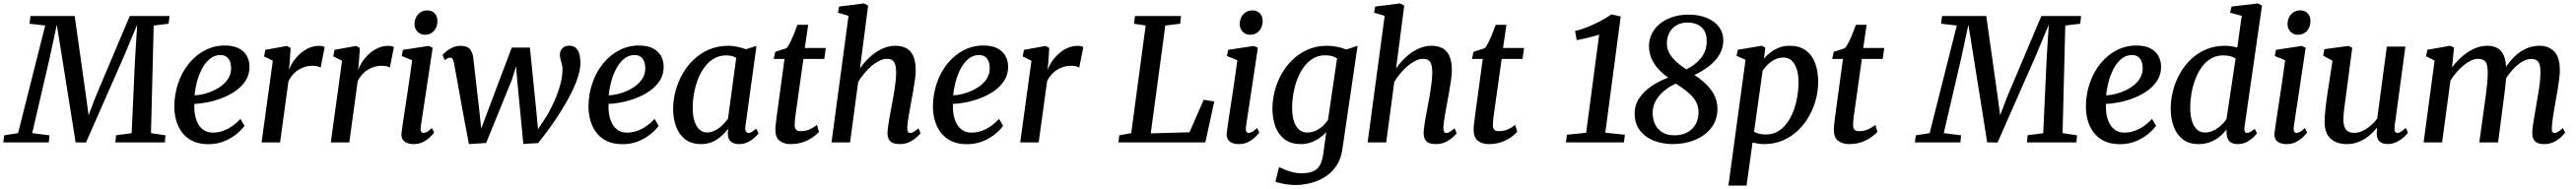

<svg xmlns="http://www.w3.org/2000/svg" viewBox="-56 -837 15128 1111"><path d="M-36.5 0 -31.5 -41.5 50 -54.5 209.5 -687 117 -697.5 123 -743H382.5L450.5 -261.5L464 -159.5L504.5 -266L706 -743H939.5L934 -697.5L846.5 -687L830.5 -54.5L915.5 -41.5L912 0H621.5L625.5 -42L717 -54L737 -490.5L749.5 -692L675.5 -514.5L449 0.5L388 0L308 -502.5L277.5 -691.5L236 -498L133 -54.5L234.5 -41.5L230.5 0Z M1379.5 -97.5Q1366 -77.5 1336.2 -52Q1306.5 -26.5 1263.5 -8Q1220.5 10.5 1167 10.5Q1112.5 10.5 1074 -8.5Q1035.5 -27.5 1012 -59.8Q988.5 -92 977.8 -131.8Q967 -171.5 967.5 -213Q968.5 -286 991 -350.5Q1013.5 -415 1053.5 -464Q1093.5 -513 1147.2 -541.2Q1201 -569.5 1263.5 -569.5Q1313.5 -569.5 1345.2 -553.2Q1377 -537 1392.8 -509.2Q1408.5 -481.5 1409 -447Q1409.5 -399.5 1386.8 -363.8Q1364 -328 1326.8 -302.2Q1289.5 -276.5 1246 -260Q1202.5 -243.5 1160 -235.2Q1117.5 -227 1085 -226.5Q1083.5 -194 1088.8 -163.8Q1094 -133.5 1107 -109.5Q1120 -85.5 1141.5 -71.5Q1163 -57.5 1194 -57.5Q1226 -57.5 1254.5 -68Q1283 -78.5 1308.8 -96.5Q1334.5 -114.5 1356 -138ZM1238.5 -513.5Q1203 -513.5 1175.8 -490.8Q1148.5 -468 1129.8 -432Q1111 -396 1100.2 -355Q1089.5 -314 1086.5 -276.5Q1112.5 -277.5 1142 -284.8Q1171.5 -292 1199.8 -305.5Q1228 -319 1251.2 -338Q1274.5 -357 1288 -382Q1301.5 -407 1301 -437.5Q1300 -475.5 1283.8 -494.5Q1267.5 -513.5 1238.5 -513.5Z M1480 0 1546 -480 1494.5 -505.5 1502 -544 1629 -567 1650.5 -554.5 1644.5 -465 1640 -425.5Q1648.5 -449 1665 -473.8Q1681.5 -498.5 1704.5 -519.8Q1727.5 -541 1756.2 -554.2Q1785 -567.5 1818 -567.5Q1827.5 -567.5 1837 -565.5Q1846.5 -563.5 1850.5 -560L1826.5 -439.5Q1821.5 -443.5 1809 -447Q1796.5 -450.5 1777 -450.5Q1758 -450.5 1738.2 -445Q1718.5 -439.5 1699.5 -428.5Q1680.5 -417.5 1665 -400.5Q1649.5 -383.5 1638 -361L1588.5 0Z M1886.5 0 1952.5 -480 1901 -505.5 1908.5 -544 2035.5 -567 2057 -554.5 2051 -465 2046.5 -425.5Q2055 -449 2071.5 -473.8Q2088 -498.5 2111 -519.8Q2134 -541 2162.8 -554.2Q2191.5 -567.5 2224.5 -567.5Q2234 -567.5 2243.5 -565.5Q2253 -563.5 2257 -560L2233 -439.5Q2228 -443.5 2215.5 -447Q2203 -450.5 2183.5 -450.5Q2164.5 -450.5 2144.8 -445Q2125 -439.5 2106 -428.5Q2087 -417.5 2071.5 -400.5Q2056 -383.5 2044.5 -361L1995 0Z M2373 10Q2349.5 10 2332.5 2.8Q2315.5 -4.5 2307.5 -18.8Q2299.5 -33 2301.5 -54.5Q2304 -75 2309 -109.5Q2314 -144 2320.8 -187.8Q2327.5 -231.5 2335 -281.2Q2342.5 -331 2350 -382.5Q2357.5 -434 2364 -483L2303 -507.5L2310 -544L2461.5 -567L2484.5 -556L2414.5 -91.5Q2412 -73.5 2416.8 -64.5Q2421.5 -55.5 2430 -55.5Q2440 -55.5 2451.5 -62Q2463 -68.5 2480 -84.5L2493 -57.5Q2488 -50.5 2472.2 -34.2Q2456.5 -18 2431.5 -4Q2406.5 10 2373 10ZM2438.5 -632.5Q2412.5 -632.5 2395 -651Q2377.5 -669.5 2378 -698Q2379 -731.5 2399.8 -753.8Q2420.5 -776 2452.5 -776Q2480 -776 2496.5 -758.2Q2513 -740.5 2512.5 -714Q2512.5 -678.5 2492.2 -655.5Q2472 -632.5 2438.5 -632.5Z M2697.5 10 2664.5 -164.5 2610 -466.5Q2606.5 -483.5 2601.5 -490.8Q2596.5 -498 2587.5 -498Q2577.5 -498.5 2570.2 -493.5Q2563 -488.5 2555.5 -483.5L2543 -513.5Q2546.5 -519.5 2561.2 -532.2Q2576 -545 2598.2 -556.2Q2620.5 -567.5 2647.5 -567.5Q2686 -567.5 2701.8 -550.2Q2717.5 -533 2722.5 -500.5L2759.5 -178L2769.5 -81L2809.5 -187.5L2949 -557.5H3055.5L3094.5 -170.5L3103 -77.5L3152 -151.5Q3166.5 -176 3182.8 -208.2Q3199 -240.5 3213.5 -277.2Q3228 -314 3237.2 -352.5Q3246.5 -391 3247 -427Q3247 -444 3243.2 -459Q3239.5 -474 3235.5 -487.8Q3231.5 -501.5 3231.5 -514Q3231.5 -538.5 3246.5 -553.5Q3261.5 -568.5 3286.5 -568.5Q3310 -568.5 3324.5 -555.8Q3339 -543 3345.5 -520.5Q3352 -498 3352 -468.5Q3352.5 -431 3337.5 -384.5Q3322.5 -338 3296.8 -287.2Q3271 -236.5 3238.8 -184.8Q3206.5 -133 3171.5 -84.8Q3136.5 -36.5 3103.5 4L3017 9L2980.5 -369.5L2974.5 -447.5L2950 -369L2798.5 3.5Z M3811.5 -97.5Q3798 -77.5 3768.2 -52Q3738.5 -26.5 3695.5 -8Q3652.5 10.5 3599 10.5Q3544.5 10.5 3506 -8.5Q3467.5 -27.5 3444 -59.8Q3420.5 -92 3409.8 -131.8Q3399 -171.5 3399.5 -213Q3400.5 -286 3423 -350.5Q3445.5 -415 3485.5 -464Q3525.5 -513 3579.2 -541.2Q3633 -569.5 3695.5 -569.5Q3745.5 -569.5 3777.2 -553.2Q3809 -537 3824.8 -509.2Q3840.5 -481.5 3841 -447Q3841.5 -399.5 3818.8 -363.8Q3796 -328 3758.8 -302.2Q3721.5 -276.5 3678 -260Q3634.5 -243.5 3592 -235.2Q3549.5 -227 3517 -226.5Q3515.5 -194 3520.8 -163.8Q3526 -133.5 3539 -109.5Q3552 -85.5 3573.5 -71.5Q3595 -57.5 3626 -57.5Q3658 -57.5 3686.5 -68Q3715 -78.5 3740.8 -96.5Q3766.5 -114.5 3788 -138ZM3670.5 -513.5Q3635 -513.5 3607.8 -490.8Q3580.5 -468 3561.8 -432Q3543 -396 3532.2 -355Q3521.5 -314 3518.5 -276.5Q3544.5 -277.5 3574 -284.8Q3603.5 -292 3631.8 -305.5Q3660 -319 3683.2 -338Q3706.5 -357 3720 -382Q3733.5 -407 3733 -437.5Q3732 -475.5 3715.8 -494.5Q3699.5 -513.5 3670.5 -513.5Z M4321 -95.5Q4317.5 -73 4324.2 -64.2Q4331 -55.5 4340 -55.5Q4348.5 -55.5 4358.8 -61.8Q4369 -68 4384 -81L4398 -54Q4394 -47 4378.2 -31.5Q4362.5 -16 4338 -3Q4313.5 10 4282.5 10Q4253.5 10 4235.5 -5Q4217.5 -20 4217.5 -53L4220.5 -80Q4203 -58.5 4180.5 -37.8Q4158 -17 4128.5 -3.5Q4099 10 4060.5 10Q4004.5 10 3968.2 -17.5Q3932 -45 3914.2 -92.2Q3896.5 -139.5 3896.5 -197.5Q3896.5 -248 3910.2 -300.5Q3924 -353 3950.8 -400.8Q3977.5 -448.5 4016.8 -486.2Q4056 -524 4107.8 -546Q4159.5 -568 4222.5 -568Q4246.5 -568 4275 -561.8Q4303.5 -555.5 4324.5 -547.5L4386 -567.5ZM4267 -497Q4254 -504.5 4239.2 -508Q4224.5 -511.5 4208.5 -511.5Q4169 -511.5 4137.2 -493.2Q4105.5 -475 4082 -443.8Q4058.5 -412.5 4042.8 -372.5Q4027 -332.5 4019.2 -288.8Q4011.5 -245 4011.5 -203Q4011.5 -156 4022.2 -123.8Q4033 -91.5 4051.8 -75Q4070.5 -58.5 4095.5 -58.5Q4116.5 -58.5 4134.5 -66Q4152.5 -73.5 4168 -85.8Q4183.5 -98 4196 -112Q4208.5 -126 4218.5 -138.5Z M4617.5 -177.5Q4615 -161 4613.5 -148.2Q4612 -135.5 4611 -124.5Q4610 -113.5 4610 -100.5Q4610 -84 4618.2 -75Q4626.5 -66 4643 -66Q4677 -66 4701 -77.8Q4725 -89.5 4741 -102.5L4753 -62Q4741 -48.5 4718 -31.5Q4695 -14.5 4661.8 -2.2Q4628.5 10 4584.5 10Q4547 10 4522 -9.5Q4497 -29 4497 -74.5Q4497 -79.5 4497.2 -86Q4497.5 -92.5 4498.5 -102.2Q4499.5 -112 4501.2 -125.8Q4503 -139.5 4505.5 -159.5L4550.5 -490.5H4487L4496.5 -532.5L4561.5 -553.5Q4573 -565.5 4584.8 -589.8Q4596.5 -614 4607.5 -641.5Q4618.5 -669 4626.5 -691H4689.5L4669.5 -555H4793L4784 -490.5H4661.5Z M5227.5 10Q5199.5 10 5183.5 1.8Q5167.5 -6.5 5161.2 -21.8Q5155 -37 5155 -58Q5156 -72.5 5158.5 -91.8Q5161 -111 5164.8 -133Q5168.5 -155 5172.8 -177.2Q5177 -199.5 5180.5 -220Q5184.5 -241 5189 -265Q5193.5 -289 5197.2 -314.8Q5201 -340.5 5203.5 -365.2Q5206 -390 5206 -412Q5205.5 -443.5 5199.5 -460.5Q5193.5 -477.5 5181.5 -484.2Q5169.5 -491 5151 -491Q5131 -491 5108.5 -480.2Q5086 -469.5 5063.2 -450.5Q5040.5 -431.5 5019.8 -407Q4999 -382.5 4983 -355L4935.5 0H4826.5L4926.5 -744L4864.5 -762.5L4871 -798.5L5018 -817L5041.5 -804L4993.5 -434.5Q5012 -462 5035.5 -486.2Q5059 -510.5 5085.8 -528.8Q5112.5 -547 5141.8 -557.5Q5171 -568 5202 -568Q5238 -568 5264.8 -554.2Q5291.5 -540.5 5306.2 -508.5Q5321 -476.5 5321 -422Q5321 -402 5316.8 -371Q5312.5 -340 5306.8 -307Q5301 -274 5296 -247Q5292.5 -228.5 5288.8 -207.2Q5285 -186 5281.2 -164.8Q5277.5 -143.5 5274.8 -123.8Q5272 -104 5271 -87.5Q5271 -70 5275.8 -62.5Q5280.5 -55 5287.5 -55Q5298 -55 5308.5 -61.5Q5319 -68 5337 -82.5L5349.5 -54.5Q5345.5 -48 5329.2 -32.5Q5313 -17 5287.2 -3.5Q5261.5 10 5227.5 10Z M5834 -97.5Q5820.5 -77.5 5790.8 -52Q5761 -26.5 5718 -8Q5675 10.5 5621.5 10.5Q5567 10.5 5528.5 -8.5Q5490 -27.5 5466.5 -59.8Q5443 -92 5432.2 -131.8Q5421.5 -171.5 5422 -213Q5423 -286 5445.5 -350.5Q5468 -415 5508 -464Q5548 -513 5601.8 -541.2Q5655.5 -569.5 5718 -569.5Q5768 -569.5 5799.8 -553.2Q5831.5 -537 5847.2 -509.2Q5863 -481.5 5863.5 -447Q5864 -399.5 5841.2 -363.8Q5818.5 -328 5781.2 -302.2Q5744 -276.5 5700.5 -260Q5657 -243.5 5614.5 -235.2Q5572 -227 5539.5 -226.5Q5538 -194 5543.2 -163.8Q5548.5 -133.5 5561.5 -109.5Q5574.5 -85.5 5596 -71.5Q5617.5 -57.5 5648.5 -57.5Q5680.5 -57.5 5709 -68Q5737.5 -78.5 5763.2 -96.5Q5789 -114.5 5810.5 -138ZM5693 -513.5Q5657.5 -513.5 5630.2 -490.8Q5603 -468 5584.2 -432Q5565.5 -396 5554.8 -355Q5544 -314 5541 -276.5Q5567 -277.5 5596.5 -284.8Q5626 -292 5654.2 -305.5Q5682.5 -319 5705.8 -338Q5729 -357 5742.5 -382Q5756 -407 5755.5 -437.5Q5754.5 -475.5 5738.2 -494.5Q5722 -513.5 5693 -513.5Z M5934.5 0 6000.5 -480 5949 -505.5 5956.5 -544 6083.5 -567 6105 -554.5 6099 -465 6094.5 -425.5Q6103 -449 6119.5 -473.8Q6136 -498.5 6159 -519.8Q6182 -541 6210.8 -554.2Q6239.5 -567.5 6272.5 -567.5Q6282 -567.5 6291.5 -565.5Q6301 -563.5 6305 -560L6281 -439.5Q6276 -443.5 6263.5 -447Q6251 -450.5 6231.5 -450.5Q6212.5 -450.5 6192.8 -445Q6173 -439.5 6154 -428.5Q6135 -417.5 6119.5 -400.5Q6104 -383.5 6092.5 -361L6043 0Z M6511.5 0 6516 -41.5 6586.5 -54.5 6671 -687 6602.5 -697.5 6608.5 -743H6878.5L6874 -697.5L6786.5 -687L6701 -53L6928.5 -59.5L7012 -250.5L7074 -240.5L7021.5 0Z M7218.5 10Q7195 10 7178 2.8Q7161 -4.5 7153 -18.8Q7145 -33 7147 -54.5Q7149.5 -75 7154.5 -109.5Q7159.5 -144 7166.2 -187.8Q7173 -231.5 7180.5 -281.2Q7188 -331 7195.5 -382.5Q7203 -434 7209.5 -483L7148.5 -507.5L7155.5 -544L7307 -567L7330 -556L7260 -91.5Q7257.5 -73.5 7262.2 -64.5Q7267 -55.5 7275.5 -55.5Q7285.5 -55.5 7297 -62Q7308.5 -68.5 7325.5 -84.5L7338.5 -57.5Q7333.5 -50.5 7317.8 -34.2Q7302 -18 7277 -4Q7252 10 7218.5 10ZM7284 -632.5Q7258 -632.5 7240.5 -651Q7223 -669.5 7223.5 -698Q7224.5 -731.5 7245.2 -753.8Q7266 -776 7298 -776Q7325.5 -776 7342 -758.2Q7358.5 -740.5 7358 -714Q7358 -678.5 7337.8 -655.5Q7317.5 -632.5 7284 -632.5Z M7826.5 38Q7818.5 98 7790.2 139Q7762 180 7721.8 204.5Q7681.5 229 7636.5 239.8Q7591.5 250.5 7550 250.5Q7527.5 250.5 7504.2 247.2Q7481 244 7461.8 239.5Q7442.5 235 7433 231L7454.5 145Q7464.5 150.5 7485 159Q7505.5 167.5 7531.5 174.5Q7557.5 181.5 7584.5 181.5Q7624 181.5 7650.8 171.5Q7677.5 161.5 7692.8 136.8Q7708 112 7714 67L7731.5 -60Q7715.5 -42.5 7693 -26.5Q7670.5 -10.5 7642.8 -0.2Q7615 10 7582 10Q7524.5 10 7487.5 -17.8Q7450.5 -45.5 7433 -92.8Q7415.5 -140 7415.5 -198.5Q7415.5 -249 7428.8 -301.2Q7442 -353.5 7468.5 -401Q7495 -448.5 7534 -486.2Q7573 -524 7624 -546Q7675 -568 7738 -568Q7767.5 -568 7798.2 -561.2Q7829 -554.5 7849.5 -546L7915.5 -568ZM7795 -494Q7781 -503.5 7763 -507.8Q7745 -512 7726 -512Q7685 -512 7653 -492.5Q7621 -473 7598 -440.5Q7575 -408 7560.2 -368Q7545.5 -328 7538.2 -285.5Q7531 -243 7531 -204.5Q7531 -170 7536.8 -143Q7542.5 -116 7554 -97Q7565.5 -78 7581.5 -68Q7597.5 -58 7618.5 -58Q7646 -58 7669.5 -68.8Q7693 -79.5 7711.2 -96.2Q7729.5 -113 7741.5 -131Z M8375.5 10Q8347.5 10 8331.5 1.8Q8315.5 -6.5 8309.2 -21.8Q8303 -37 8303 -58Q8304 -72.5 8306.5 -91.8Q8309 -111 8312.8 -133Q8316.5 -155 8320.8 -177.2Q8325 -199.5 8328.5 -220Q8332.5 -241 8337 -265Q8341.5 -289 8345.2 -314.8Q8349 -340.5 8351.5 -365.2Q8354 -390 8354 -412Q8353.5 -443.5 8347.5 -460.5Q8341.5 -477.5 8329.5 -484.2Q8317.5 -491 8299 -491Q8279 -491 8256.5 -480.2Q8234 -469.5 8211.2 -450.5Q8188.5 -431.5 8167.8 -407Q8147 -382.5 8131 -355L8083.5 0H7974.5L8074.5 -744L8012.5 -762.5L8019 -798.5L8166 -817L8189.5 -804L8141.5 -434.5Q8160 -462 8183.5 -486.2Q8207 -510.5 8233.8 -528.8Q8260.5 -547 8289.8 -557.5Q8319 -568 8350 -568Q8386 -568 8412.8 -554.2Q8439.5 -540.5 8454.2 -508.5Q8469 -476.5 8469 -422Q8469 -402 8464.8 -371Q8460.5 -340 8454.8 -307Q8449 -274 8444 -247Q8440.5 -228.5 8436.8 -207.2Q8433 -186 8429.2 -164.8Q8425.5 -143.5 8422.8 -123.8Q8420 -104 8419 -87.5Q8419 -70 8423.8 -62.5Q8428.5 -55 8435.5 -55Q8446 -55 8456.5 -61.5Q8467 -68 8485 -82.5L8497.5 -54.5Q8493.5 -48 8477.2 -32.5Q8461 -17 8435.2 -3.5Q8409.5 10 8375.5 10Z M8717.5 -177.5Q8715 -161 8713.5 -148.2Q8712 -135.5 8711 -124.5Q8710 -113.5 8710 -100.5Q8710 -84 8718.2 -75Q8726.5 -66 8743 -66Q8777 -66 8801 -77.8Q8825 -89.5 8841 -102.5L8853 -62Q8841 -48.5 8818 -31.5Q8795 -14.5 8761.8 -2.2Q8728.5 10 8684.5 10Q8647 10 8622 -9.5Q8597 -29 8597 -74.5Q8597 -79.5 8597.2 -86Q8597.5 -92.5 8598.5 -102.2Q8599.5 -112 8601.2 -125.8Q8603 -139.5 8605.5 -159.5L8650.5 -490.5H8587L8596.5 -532.5L8661.5 -553.5Q8673 -565.5 8684.8 -589.8Q8696.5 -614 8707.5 -641.5Q8718.5 -669 8726.5 -691H8789.5L8769.5 -555H8893L8884 -490.5H8761.5Z M9145 -45 9257.5 -56.5 9334 -633.5Q9316 -628 9294.5 -622Q9273 -616 9249.5 -610.5Q9226 -605 9202 -601L9192.5 -655Q9227 -662.5 9266.5 -678.5Q9306 -694.5 9342.8 -714Q9379.5 -733.5 9406 -752.5L9460.5 -740L9370 -57L9485 -45L9479.5 0H9138.5Z M9764.5 10Q9725.5 10 9686.2 0Q9647 -10 9614.5 -31.5Q9582 -53 9562.2 -87Q9542.5 -121 9542.5 -168.5Q9542 -219.5 9569.5 -260.2Q9597 -301 9641.8 -331Q9686.5 -361 9739 -380.5Q9709 -402 9683.2 -429.5Q9657.5 -457 9642.2 -491Q9627 -525 9626.5 -565.5Q9626.5 -605.5 9643.5 -639.2Q9660.5 -673 9691.8 -698.2Q9723 -723.5 9765.5 -737.2Q9808 -751 9858.5 -751Q9920 -751 9966 -731.8Q10012 -712.5 10037.5 -678.5Q10063 -644.5 10063 -601Q10063 -557 10042 -519.2Q10021 -481.5 9982.5 -450.8Q9944 -420 9893 -396Q9930 -372.5 9960.8 -343.2Q9991.5 -314 10010 -277.8Q10028.5 -241.5 10028.5 -198Q10028.5 -132.5 9992.8 -86Q9957 -39.5 9897.2 -14.8Q9837.5 10 9764.5 10ZM9845 -429Q9897 -453 9931.5 -495.5Q9966 -538 9965.5 -596.5Q9965.5 -634 9950.8 -657.8Q9936 -681.5 9910.5 -693Q9885 -704.5 9853.5 -704.5Q9816.5 -704.5 9789.2 -689.2Q9762 -674 9746.8 -646Q9731.5 -618 9731.5 -580Q9732 -548.5 9747.2 -522.2Q9762.5 -496 9788 -473.2Q9813.5 -450.5 9845 -429ZM9776.5 -41.5Q9817.5 -41.5 9849.2 -57.8Q9881 -74 9899.2 -104.5Q9917.5 -135 9917.5 -177.5Q9917.5 -204.5 9908.2 -226.8Q9899 -249 9881.5 -268.8Q9864 -288.5 9839.8 -307Q9815.5 -325.5 9784.5 -345.5Q9752 -331.5 9720.5 -307Q9689 -282.5 9668.5 -248.5Q9648 -214.5 9648 -172.5Q9648.5 -134.5 9663 -105Q9677.5 -75.5 9706 -58.5Q9734.5 -41.5 9776.5 -41.5Z M10093 254 10193.5 -485.5 10140.5 -509 10148 -544.5 10288.5 -568 10309.5 -557 10301.5 -492.5Q10317.5 -511.5 10339.8 -528.8Q10362 -546 10390.2 -557Q10418.5 -568 10452 -568Q10508.5 -568 10545.8 -541.8Q10583 -515.5 10601.5 -467.8Q10620 -420 10620 -356Q10620 -303.5 10606 -251.2Q10592 -199 10565.2 -152Q10538.5 -105 10499.8 -68.5Q10461 -32 10411.2 -11Q10361.5 10 10302 10Q10286 10 10268.5 7.2Q10251 4.5 10234.5 1L10199.5 254ZM10243.5 -63Q10258 -54 10276 -50.2Q10294 -46.5 10314.5 -46.5Q10353.5 -46.5 10384 -64.8Q10414.5 -83 10437.2 -114.2Q10460 -145.5 10475 -185.2Q10490 -225 10497.2 -268.2Q10504.5 -311.5 10504.5 -353.5Q10504.5 -398 10494 -430.8Q10483.5 -463.5 10464 -481.2Q10444.5 -499 10416.5 -499Q10389 -499 10365.8 -487.2Q10342.5 -475.5 10324.2 -457.8Q10306 -440 10294 -422.5Z M10832.5 -177.5Q10830 -161 10828.5 -148.2Q10827 -135.5 10826 -124.5Q10825 -113.5 10825 -100.5Q10825 -84 10833.2 -75Q10841.5 -66 10858 -66Q10892 -66 10916 -77.8Q10940 -89.5 10956 -102.5L10968 -62Q10956 -48.5 10933 -31.5Q10910 -14.5 10876.8 -2.2Q10843.5 10 10799.5 10Q10762 10 10737 -9.5Q10712 -29 10712 -74.5Q10712 -79.5 10712.2 -86Q10712.5 -92.5 10713.5 -102.2Q10714.5 -112 10716.2 -125.8Q10718 -139.5 10720.5 -159.5L10765.5 -490.5H10702L10711.5 -532.5L10776.5 -553.5Q10788 -565.5 10799.8 -589.8Q10811.5 -614 10822.5 -641.5Q10833.5 -669 10841.5 -691H10904.5L10884.5 -555H11008L10999 -490.5H10876.5Z M11188 0 11193 -41.5 11274.5 -54.5 11434 -687 11341.5 -697.5 11347.5 -743H11607L11675 -261.5L11688.5 -159.5L11729 -266L11930.5 -743H12164L12158.5 -697.5L12071 -687L12055 -54.5L12140 -41.5L12136.5 0H11846L11850 -42L11941.5 -54L11961.5 -490.5L11974 -692L11900 -514.5L11673.5 0.5L11612.5 0L11532.5 -502.5L11502 -691.5L11460.5 -498L11357.5 -54.5L11459 -41.5L11455 0Z M12604 -97.5Q12590.5 -77.5 12560.8 -52Q12531 -26.5 12488 -8Q12445 10.5 12391.5 10.5Q12337 10.5 12298.5 -8.5Q12260 -27.5 12236.5 -59.8Q12213 -92 12202.2 -131.8Q12191.5 -171.5 12192 -213Q12193 -286 12215.5 -350.5Q12238 -415 12278 -464Q12318 -513 12371.8 -541.2Q12425.5 -569.5 12488 -569.5Q12538 -569.5 12569.8 -553.2Q12601.5 -537 12617.2 -509.2Q12633 -481.5 12633.5 -447Q12634 -399.5 12611.2 -363.8Q12588.5 -328 12551.2 -302.2Q12514 -276.5 12470.5 -260Q12427 -243.5 12384.5 -235.2Q12342 -227 12309.5 -226.5Q12308 -194 12313.2 -163.8Q12318.5 -133.5 12331.5 -109.5Q12344.5 -85.5 12366 -71.5Q12387.5 -57.5 12418.5 -57.5Q12450.5 -57.5 12479 -68Q12507.5 -78.5 12533.2 -96.5Q12559 -114.5 12580.5 -138ZM12463 -513.5Q12427.5 -513.5 12400.2 -490.8Q12373 -468 12354.2 -432Q12335.5 -396 12324.8 -355Q12314 -314 12311 -276.5Q12337 -277.5 12366.5 -284.8Q12396 -292 12424.2 -305.5Q12452.5 -319 12475.8 -338Q12499 -357 12512.5 -382Q12526 -407 12525.5 -437.5Q12524.5 -475.5 12508.2 -494.5Q12492 -513.5 12463 -513.5Z M13123.5 -92Q13121 -74 13124.8 -64.8Q13128.5 -55.5 13137.5 -55.5Q13146.5 -55.5 13157 -61.2Q13167.5 -67 13183.5 -79.5L13197 -53Q13192 -46.5 13176.8 -31.2Q13161.5 -16 13137.8 -3Q13114 10 13082.5 10Q13051 10 13035 -6Q13019 -22 13018 -55.5L13017.5 -75.5Q13002.5 -55 12979 -35.2Q12955.5 -15.5 12924 -2.8Q12892.5 10 12854.5 10Q12797 10 12760.8 -18.2Q12724.5 -46.5 12707.2 -93.8Q12690 -141 12690 -198.5Q12690 -249 12703 -301.2Q12716 -353.5 12742 -401Q12768 -448.5 12806.5 -486.2Q12845 -524 12896.2 -546Q12947.5 -568 13010.5 -568Q13027 -568 13045.8 -565Q13064.5 -562 13081 -557.5L13107 -744L13038.5 -762.5L13047.5 -798.5L13202.5 -817L13226 -804ZM13071 -492.5Q13056 -503 13037 -507.2Q13018 -511.5 12998.5 -511.5Q12957.5 -511.5 12925.5 -492.2Q12893.5 -473 12870.8 -440.5Q12848 -408 12833.2 -368Q12818.5 -328 12811.5 -285.5Q12804.5 -243 12804.5 -204.5Q12804.5 -160 12814.5 -127Q12824.5 -94 12844 -76Q12863.5 -58 12890.5 -58Q12918.5 -58 12943 -70.5Q12967.5 -83 12986.8 -101.2Q13006 -119.5 13017.5 -137Z M13371 10Q13347.5 10 13330.5 2.8Q13313.5 -4.5 13305.5 -18.8Q13297.5 -33 13299.5 -54.5Q13302 -75 13307 -109.5Q13312 -144 13318.8 -187.8Q13325.5 -231.5 13333 -281.2Q13340.5 -331 13348 -382.5Q13355.5 -434 13362 -483L13301 -507.5L13308 -544L13459.5 -567L13482.5 -556L13412.5 -91.5Q13410 -73.5 13414.8 -64.5Q13419.5 -55.5 13428 -55.5Q13438 -55.5 13449.5 -62Q13461 -68.5 13478 -84.5L13491 -57.5Q13486 -50.5 13470.2 -34.2Q13454.5 -18 13429.5 -4Q13404.5 10 13371 10ZM13436.5 -632.5Q13410.5 -632.5 13393 -651Q13375.5 -669.5 13376 -698Q13377 -731.5 13397.8 -753.8Q13418.5 -776 13450.5 -776Q13478 -776 13494.5 -758.2Q13511 -740.5 13510.5 -714Q13510.5 -678.5 13490.2 -655.5Q13470 -632.5 13436.5 -632.5Z M13722.5 10Q13688.5 10 13659.5 -2Q13630.5 -14 13612.2 -42.2Q13594 -70.5 13593.5 -120Q13593.5 -137.5 13595 -158.2Q13596.5 -179 13599.2 -202Q13602 -225 13605 -248.8Q13608 -272.5 13611.5 -294.5L13640 -480L13585.5 -509.5L13592.5 -548L13734.5 -567L13756 -556L13721 -290.5Q13718.5 -269 13715.5 -248.2Q13712.5 -227.5 13710 -208Q13707.5 -188.5 13705.8 -170.5Q13704 -152.5 13704 -137Q13704 -105 13711.8 -87.5Q13719.5 -70 13733.8 -63Q13748 -56 13768 -56Q13793 -56 13818 -68.2Q13843 -80.5 13865 -99.5Q13887 -118.5 13902.5 -139.5L13959 -563H14068L14004.5 -92Q14002 -73 14006.8 -64.2Q14011.5 -55.5 14020.5 -55.5Q14030 -55.5 14041 -62Q14052 -68.5 14070.5 -85L14083 -57.5Q14079 -50 14062.5 -34Q14046 -18 14020.5 -4.2Q13995 9.5 13963.5 9.5Q13931 9.5 13915 -7Q13899 -23.5 13900 -51Q13899.5 -53 13899.8 -56.8Q13900 -60.5 13900.5 -65.5Q13901 -70.5 13901.5 -75.5Q13902 -80.5 13902.5 -85L13901 -86Q13886.5 -68.5 13868.5 -51.2Q13850.5 -34 13828.2 -20.2Q13806 -6.5 13779.8 1.8Q13753.5 10 13722.5 10Z M14353.5 -557 14342 -440.5Q14360.5 -466.5 14384 -489.5Q14407.5 -512.5 14434.5 -530.2Q14461.5 -548 14490.2 -558Q14519 -568 14548.5 -568Q14585 -568 14609.2 -554Q14633.5 -540 14646.2 -509.2Q14659 -478.5 14660 -428Q14660.5 -422.5 14660.2 -416.5Q14660 -410.5 14659.8 -404.5Q14659.5 -398.5 14659 -391.5L14642 -414.5Q14659.5 -448 14682.5 -476Q14705.5 -504 14732.8 -524.8Q14760 -545.5 14791 -556.8Q14822 -568 14855 -568Q14908 -568 14941.5 -534.8Q14975 -501.5 14975 -422Q14975 -402 14971 -371.5Q14967 -341 14961.5 -308Q14956 -275 14951 -247Q14946.5 -221.5 14941.5 -193Q14936.5 -164.5 14932.8 -137Q14929 -109.5 14928 -87.5Q14927 -70 14931 -62.8Q14935 -55.5 14942.5 -55.5Q14953 -55.5 14964.2 -62Q14975.5 -68.5 14993 -84.5L15006 -57.5Q15001 -50.5 14985 -34.2Q14969 -18 14943 -4Q14917 10 14883 10Q14855 10 14839.8 1.2Q14824.5 -7.5 14818.5 -22.8Q14812.5 -38 14813 -57.5Q14813.5 -77 14817.5 -104.8Q14821.5 -132.5 14827 -163Q14832.5 -193.5 14837 -222Q14841.5 -249 14847.2 -282Q14853 -315 14857 -349Q14861 -383 14861 -412Q14861 -458.5 14847.8 -474.5Q14834.5 -490.5 14806.5 -490.5Q14786 -490.5 14763.2 -479.2Q14740.5 -468 14717.8 -447.5Q14695 -427 14675 -399.8Q14655 -372.5 14640.5 -340.5L14660.5 -404.5Q14660 -381.5 14657.2 -353.8Q14654.5 -326 14651.2 -298.8Q14648 -271.5 14644.5 -247L14612.5 0H14502L14532.5 -220Q14536.5 -248 14541 -281.2Q14545.5 -314.5 14548.5 -348.2Q14551.5 -382 14551.5 -411Q14551 -459.5 14538 -475.2Q14525 -491 14493 -491Q14474.5 -491 14453.2 -481Q14432 -471 14410.2 -453.2Q14388.5 -435.5 14368.5 -412.5Q14348.5 -389.5 14332.5 -363L14283.5 0H14175L14239.5 -481L14189.5 -506.5L14197 -544.5L14332 -568Z"/></svg>

Font: Merriweather Light 18pt Medium
Style: Italic
Weight: 500
Italic angle: -7.8°
Version: Version 2.101